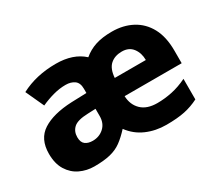

<svg xmlns="http://www.w3.org/2000/svg" viewBox="-108 -780 1141 1011"><g transform="rotate(-30 462.5 -275.0)"><path d="M647 -559Q716 -559 769.5 -530.5Q823 -502 853 -446.5Q883 -391 883 -308V-231H536Q538 -178 571.5 -145.5Q605 -113 668 -113Q712 -113 757.5 -122.5Q803 -132 850 -155V-30Q809 -9 764 0.5Q719 10 652 10Q587 10 532 -14Q477 -38 441 -87Q409 -52 379.5 -30.5Q350 -9 311 0.5Q272 10 214 10Q168 10 128 -9Q88 -28 63.5 -67.5Q39 -107 39 -167Q39 -257 102 -297.5Q165 -338 278 -343L370 -346V-372Q370 -408 349 -423Q328 -438 296 -438Q259 -438 220.5 -427.5Q182 -417 145 -400L94 -511Q187 -560 307 -560Q412 -560 473 -504Q506 -532 547.5 -545.5Q589 -559 647 -559ZM640 -442Q597 -442 570 -418Q543 -394 539 -340H728Q728 -383 705.5 -412.5Q683 -442 640 -442ZM322 -248Q259 -246 235.5 -224.5Q212 -203 212 -168Q212 -137 229 -124Q246 -111 274 -111Q314 -111 342 -136.5Q370 -162 370 -206V-250Z"/></g></svg>

Font: Noto Sans Kannada ExtraBold
Style: Regular
Weight: 800
Designer: Jelle Bosma - Monotype Design Team
Foundry: Monotype Imaging Inc.
Version: Version 2.005; ttfautohint (v1.8.4.7-5d5b)